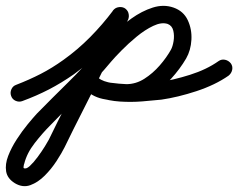

<svg xmlns="http://www.w3.org/2000/svg" viewBox="-50 -311 815 657"><path d="M-12 17Q-16 6 -11 -5.5Q-6 -17 6 -21Q50 -38 89 -58Q128 -78 167 -106Q216 -141 258.5 -184Q301 -227 337 -275Q344 -285 356.5 -286.5Q369 -288 379 -281Q389 -274 390.5 -261.5Q392 -249 385 -239Q346 -187 300.5 -141Q255 -95 203 -57Q160 -27 117.5 -5Q75 17 26 35Q15 39 3.5 34Q-8 29 -12 17ZM388 -243Q364 -196 340.5 -148.5Q317 -101 294 -54Q264 8 232.5 69.5Q201 131 171 193Q161 213 143.5 240Q126 267 103 290Q80 313 54 322.5Q28 332 1 316Q-25 300 -29 275.5Q-33 251 -22 222.5Q-11 194 7.5 165.5Q26 137 45 114Q64 91 76 78Q129 24 182.5 -28.5Q236 -81 285 -139Q304 -162 334 -192Q364 -222 399.5 -247.5Q435 -273 472.5 -285Q510 -297 544 -285Q544 -285 544 -285Q544 -285 544 -285Q544 -285 544 -285Q544 -285 544 -285Q578 -273 592.5 -242Q607 -211 605 -175Q603 -139 587 -111Q587 -111 587 -111Q587 -111 587 -111Q587 -111 587 -111Q587 -111 587 -111Q566 -75 535 -41Q504 -7 465.5 15Q427 37 382 37Q382 37 382 37Q382 37 382 37Q381 37 381 37Q381 37 381 37Q342 36 302 27.5Q262 19 234 -12Q225 -21 226 -33.5Q227 -46 236 -54Q245 -63 257.5 -62Q270 -61 278 -52Q297 -32 327.5 -28Q358 -24 383 -23Q383 -23 383 -23Q383 -23 382 -23Q382 -23 382 -23Q382 -23 382 -23Q415 -23 444 -41.5Q473 -60 496.5 -87Q520 -114 535 -141Q535 -141 535 -141Q535 -141 535 -141Q535 -141 535 -141Q535 -141 535 -141Q541 -152 544 -170.5Q547 -189 543 -206Q539 -223 524 -229Q524 -229 524 -229Q524 -229 524 -229Q524 -229 524 -229Q524 -229 524 -229Q503 -236 474.5 -222.5Q446 -209 417.5 -185.5Q389 -162 365.5 -138Q342 -114 331 -101Q282 -42 227.5 11.5Q173 65 120 120Q95 145 68.5 179Q42 213 33 249Q32 250 31 257Q30 264 31 264Q39 269 52 257Q65 245 79 226Q93 207 103.5 190Q114 173 117 167Q147 105 178.5 43.5Q210 -18 240 -80Q263 -128 286.5 -175.5Q310 -223 334 -271Q340 -282 352 -285.5Q364 -289 375 -284Q386 -278 389.5 -266Q393 -254 388 -243ZM278 -52Q292 -36 320 -29.5Q348 -23 381 -22.5Q414 -22 444.5 -24.5Q475 -27 494 -30Q494 -30 494 -30Q494 -30 494 -30Q494 -30 494 -30Q494 -30 494 -30Q543 -37 600 -55Q657 -73 698 -102Q708 -109 720 -106.5Q732 -104 740 -94Q747 -84 744.5 -72Q742 -60 732 -52Q686 -20 622 1Q558 22 502 30Q502 30 502 30Q502 30 502 30Q502 30 502 30Q502 30 502 30Q474 33 436.5 36Q399 39 360.5 36.5Q322 34 288.5 22.5Q255 11 234 -12Q225 -21 226 -33.5Q227 -46 236 -54Q245 -63 257.5 -62Q270 -61 278 -52Z"/></svg>

Font: FRB American Cursive Guidelines Arrows
Style: Bold Italic
Weight: 700
Italic angle: -25°
Version: Version 2.0;Modular Font Editor K font №1